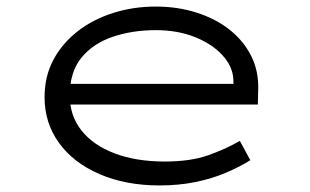

<svg xmlns="http://www.w3.org/2000/svg" viewBox="-20 -556 947 586"><path d="M467 10Q364 10 284 -24.5Q204 -59 160 -120Q116 -181 116 -259Q116 -323 143 -373.5Q170 -424 217 -460.5Q264 -497 325.5 -516.5Q387 -536 455 -536Q522 -536 580 -517.5Q638 -499 680.5 -465.5Q723 -432 746.5 -385.5Q770 -339 768 -282L767 -237H185L174 -300H710L693 -293L692 -317Q689 -355 658 -388.5Q627 -422 574.5 -443Q522 -464 455 -464Q385 -464 325 -444Q265 -424 229 -380.5Q193 -337 193 -264Q193 -203 228.5 -158Q264 -113 329.5 -88Q395 -63 483 -63Q561 -63 615 -82Q669 -101 712 -126L744 -67Q712 -47 670 -29Q628 -11 577 -0.5Q526 10 467 10Z"/></svg>

Font: Lexend Zetta Light
Style: Regular
Weight: 300
Designer: Bonnie Shaver-Troup, Thomas Jockin
Foundry: Lexend
Version: Version 1.007